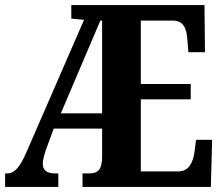

<svg xmlns="http://www.w3.org/2000/svg" viewBox="-20 -734 876 754"><path d="M0 0H209V-53H196C164 -53 148 -65 148 -92C148 -104 153 -123 160 -145L191 -229H381V-120C381 -68 365 -53 330 -53H304V0H808L813 -185H750L744 -138C738 -94 720 -61 681 -61H533V-344H729V-404H533V-653H658C699 -653 713 -626 716 -576L720 -529H785L783 -714H260V-661L310 -656L82 -132C58 -78 37 -53 9 -53H0ZM219 -289 374 -653H381V-289Z"/></svg>

Font: Noto Serif Lao ExtraCondensed ExtraBold
Style: Regular
Weight: 800
Width: 2
Designer: Monotype Design Team
Foundry: Monotype Imaging Inc.
Version: Version 2.003